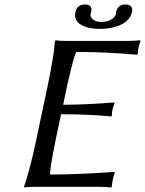

<svg xmlns="http://www.w3.org/2000/svg" viewBox="-20 -826 641 849"><path d="M492.2 -763.2Q492.7 -765.6 493.4 -770.3Q494.1 -774.9 494.1 -775.9Q497.1 -788.6 507.1 -797.4Q517.1 -806.2 533.2 -806.2Q570.3 -806.2 563.5 -772.9Q555.7 -736.3 515.6 -717.3Q475.6 -698.2 422.4 -698.2Q368.7 -698.2 337.2 -717Q305.7 -735.8 313.5 -772.9Q320.3 -806.2 357.4 -806.2Q373.5 -806.2 380.1 -797.4Q386.7 -788.6 383.8 -775.9Q383.8 -775.4 382.8 -772.9L381.8 -767.6Q380.9 -765.1 380.4 -763.2Q377.9 -750 391.6 -739.5Q405.3 -729 429.2 -729Q453.1 -729 471.2 -739.3Q489.3 -749.5 492.2 -763.2ZM224.6 -200.2Q199.7 -76.2 201.7 -54.2Q261.2 -54.2 332 -57.1Q402.3 -60.1 444.3 -63L485.8 -65.9L487.3 -62Q481.4 -46.9 478 -28.8Q477.1 -24.4 476.6 -20.5Q476.1 -16.6 475.6 -11Q475.1 -5.4 474.1 0L471.2 2.9Q447.8 0 412.1 0H139.2Q123.5 0 110.4 0.7Q97.2 1.5 91.8 2L86.4 2.9L85.9 0Q110.4 -67.4 138.7 -200.2L190.4 -444.8Q218.3 -577.1 223.1 -645L225.6 -647.9Q241.7 -645 275.9 -645H539.1Q574.7 -645 599.6 -647.9L601.1 -645L597.7 -632.8Q595.7 -626 594.2 -621.6Q592.8 -617.2 592.3 -613.8Q589.8 -602.5 588.9 -587.9L585.9 -584Q450.2 -596.2 316.9 -596.2Q309.1 -581.1 295.4 -526.4Q282.7 -474.1 276.4 -444.8L259.3 -362.8Q358.4 -362.8 484.4 -373L486.8 -370.1Q481 -356.4 477.5 -341.8Q474.6 -328.6 474.6 -314L471.2 -311Q375 -320.8 250 -320.8Z"/></svg>

Font: Linux Biolinum G
Style: Italic
Weight: 400
Italic angle: -12°
Designer: Philipp H. Poll
Foundry: Philipp H. Poll
Version: Version 0.5.1